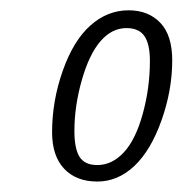

<svg xmlns="http://www.w3.org/2000/svg" viewBox="-20 -742 351 369"><path d="M311 -626Q311 -568.8 290.5 -511Q270 -453.1 238.3 -423.1Q206.5 -393.1 167 -393.1Q126.5 -393.1 103.3 -417.7Q80.1 -442.4 80.1 -487.8Q80.1 -547.9 100.6 -606Q121.1 -664.1 153.8 -693.1Q186.5 -722.2 227.1 -722.2Q265.1 -722.2 288.1 -698.2Q311 -674.3 311 -626ZM223.1 -688Q194.8 -688 173.1 -662.8Q151.4 -637.7 137.2 -587.9Q123 -538.1 123 -490.2Q123 -456.5 132.8 -440.7Q142.6 -424.8 167 -424.8Q195.3 -424.8 218 -449.2Q240.7 -473.6 254.4 -523.4Q268.1 -573.2 268.1 -625Q268.1 -657.2 257.6 -672.6Q247.1 -688 223.1 -688Z"/></svg>

Font: TypoPRO Open Sans Condensed
Style: Italic
Weight: 300
Width: 3
Italic angle: -12°
Foundry: Ascender Corporation
Version: Version 1.10